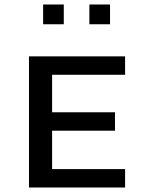

<svg xmlns="http://www.w3.org/2000/svg" viewBox="-20 -835 629 855"><path d="M172 -727H264V-815H172ZM378 -727H470V-815H378ZM109 0H537V-82H212V-253H492V-335H212V-502H537V-584H109Z"/></svg>

Font: Saira UNSAM Medium SC
Style: Regular
Weight: 500
Designer: Hector Gatti with collaboration of the Omnibus-Type team
Foundry: Omnibus-Type
Version: Version 1.072;PS 001.072;hotconv 1.0.88;makeotf.lib2.5.64775